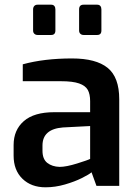

<svg xmlns="http://www.w3.org/2000/svg" viewBox="-20 -792 588 818"><path d="M38 -129V-174Q38 -238 81.5 -276Q125 -314 211 -314H364V-361Q364 -391 354 -409Q344 -427 317 -436.5Q290 -446 239 -446H77V-518Q168 -543 287 -543Q389 -543 438.5 -503Q488 -463 488 -369V0H391L370 -58Q360 -49 329 -33.5Q298 -18 256.5 -6Q215 6 174 6Q113 6 75.5 -30.5Q38 -67 38 -129ZM364 -115V-255L248 -249Q161 -242 161 -172V-150Q161 -114 181.5 -98Q202 -82 234 -81Q262 -81 308.5 -95.5Q355 -110 364 -115ZM121 -662V-752Q121 -761 126 -766.5Q131 -772 140 -772H198Q207 -772 211.5 -766.5Q216 -761 216 -752V-662Q216 -643 198 -643H140Q132 -643 126.5 -648Q121 -653 121 -662ZM317 -662V-752Q317 -772 336 -772H394Q403 -772 407.5 -766.5Q412 -761 412 -752V-662Q412 -643 394 -643H336Q328 -643 322.5 -648Q317 -653 317 -662Z"/></svg>

Font: Exo SemiBold
Style: Regular
Weight: 600
Designer: Natanael Gama
Foundry: Natanael Gama
Version: Version 1.500